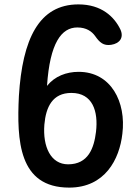

<svg xmlns="http://www.w3.org/2000/svg" viewBox="-20 -806 634 874"><path d="M486 -602C525 -608 545 -635 528 -672C500 -730 442 -786 337 -786C157 -786 82 -628 66 -369C56 -166 65 48 295 48C458 48 524 -81 537 -197C555 -341 486 -479 338 -479C282 -479 229 -459 194 -415C207 -611 260 -681 332 -681C373 -681 398 -663 413 -642C434 -612 451 -597 486 -602ZM182 -239C189 -319 219 -383 305 -383C402 -383 428 -299 417 -206C408 -132 382 -58 290 -58C211 -58 174 -138 182 -239Z"/></svg>

Font: 寒蝉团圆体 Round
Style: Regular
Weight: 500
Designer: 寒蝉字型
Version: Version 2.700;Glyphs 3.1.1 (3135)